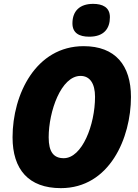

<svg xmlns="http://www.w3.org/2000/svg" viewBox="-20 -964 717 994"><path d="M442 -774C519 -774 549 -817 549 -875C549 -927 510 -944 462 -944C393 -944 355 -907 355 -843C355 -793 390 -774 442 -774ZM295 10C548 10 658 -251 658 -462C658 -626 577 -725 413 -725C166 -725 45 -476 45 -253C45 -87 128 10 295 10ZM310 -145C258 -145 232 -177 232 -253C232 -387 296 -571 397 -571C445 -571 472 -532 472 -463C472 -317 405 -145 310 -145Z"/></svg>

Font: Noto Sans SemiCondensed Black
Style: Italic
Weight: 900
Width: 4
Italic angle: -12°
Designer: Monotype Design Team
Foundry: Monotype Imaging Inc.
Version: Version 2.013